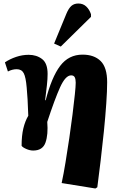

<svg xmlns="http://www.w3.org/2000/svg" viewBox="-20 -843 654 1093"><path d="M523 230 331 199Q342 148 353 81Q364 14 374.5 -57Q385 -128 393 -192.5Q401 -257 406 -304.5Q411 -352 411 -372Q411 -392 405.5 -403Q400 -414 385 -414Q353 -414 322.5 -347Q292 -280 249 -149Q255 -77 239 -31.5Q223 14 169 14Q150 14 129.5 5Q109 -4 103 -13Q103 -71 113 -112.5Q123 -154 141 -184Q139 -242 137 -277Q135 -312 132 -344Q127 -404 115 -426.5Q103 -449 75 -449Q50 -449 25 -436L8 -488Q36 -507 71.5 -519Q107 -531 143 -531Q188 -531 219.5 -507Q251 -483 251 -422Q251 -394 247 -357.5Q243 -321 237 -273L240 -272Q274 -404 322.5 -468Q371 -532 450 -532Q516 -532 553 -495.5Q590 -459 590 -375Q590 -327 585 -254Q580 -181 571.5 -96.5Q563 -12 553 71Q543 154 534 223ZM326 -578 288 -595 358 -765Q371 -796 386.5 -809.5Q402 -823 426 -823Q453 -823 471 -806Q489 -789 498 -762V-747Z"/></svg>

Font: Literata 36pt ExtraBold
Style: Italic
Weight: 800
Italic angle: -2°
Designer: Latin by Veronika Burian and Jose Scaglione. Greek by Irene Vlachou. Cyrillic by Vera Evstafieva
Foundry: TypeTogether
Version: Version 3.002